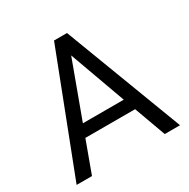

<svg xmlns="http://www.w3.org/2000/svg" viewBox="-161 -856 983 1001"><g transform="rotate(-30 330.5 -355.5)"><path d="M454 -262 332 -599 208 -262ZM641.5 0H549.5L480.5 -189.5H181L111.5 0H19L293.5 -711H371.5Z"/></g></svg>

Font: Roberto Sans
Style: Regular
Weight: 400
Designer: Google (font) & Cristiano Sobral (main changes)
Version: Version 1.500; ttfautohint (v1.8.4.7-5d5b-dirty)